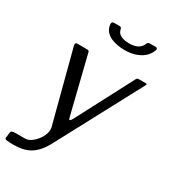

<svg xmlns="http://www.w3.org/2000/svg" viewBox="-231 -847 988 1117"><g transform="rotate(30 263.0 -288.5)"><path d="M43 165Q15 165 0 163Q-15 161 -14 152L-9 113Q-8 106 -0.5 103Q7 100 24 100H84Q106 100 126 85.5Q146 71 161.5 50Q177 29 183.5 6.5Q190 -16 186 -33L61 -511Q57 -530 72 -530H140Q151 -530 153 -521L249 -133Q251 -123 256 -123Q261 -123 268 -135L468 -517Q471 -524 475 -527Q479 -530 484 -530H532Q545 -530 537 -518L237 45Q218 80 197.5 103.5Q177 127 153.5 140.5Q130 154 103 159.5Q76 165 43 165ZM326 -635Q286 -636 253.5 -646Q221 -656 202.5 -676.5Q184 -697 182 -726Q182 -734 185.5 -738Q189 -742 197 -742H233Q241 -742 244 -739Q247 -736 249 -729Q253 -705 275 -693.5Q297 -682 333 -682Q365 -682 387 -693Q409 -704 419 -728Q421 -735 426 -738.5Q431 -742 439 -742H475Q482 -742 486 -738.5Q490 -735 488 -728Q482 -705 461.5 -683Q441 -661 406.5 -648Q372 -635 326 -635Z"/></g></svg>

Font: Libre Franklin
Style: Italic
Weight: 400
Italic angle: -8°
Designer: Pablo Impallari, Rodrigo Fuenzalida, Nhung Nguyen
Foundry: Impallari Type
Version: Version 3.000